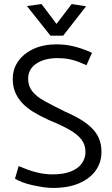

<svg xmlns="http://www.w3.org/2000/svg" viewBox="-20 -915 553 948"><path d="M54 -33Q68 -24 90 -15.5Q112 -7 139 -1Q166 5 192.5 9Q219 13 240 13Q317 13 370.5 -10Q424 -33 452.5 -73Q481 -113 481 -165Q481 -202 469 -230.5Q457 -259 434 -282Q411 -305 378 -325Q345 -345 301 -364Q242 -393 201 -415.5Q160 -438 139.5 -464Q119 -490 119 -526Q119 -574 159.5 -601Q200 -628 264 -628Q298 -628 323.5 -622.5Q349 -617 369.5 -609Q390 -601 407 -593L434 -654Q402 -670 356 -683Q310 -696 260 -696Q193 -696 144.5 -673Q96 -650 69.5 -612Q43 -574 43 -525Q43 -490 54.5 -461Q66 -432 88.5 -407.5Q111 -383 144.5 -362.5Q178 -342 222 -322Q281 -298 321 -275.5Q361 -253 381.5 -227Q402 -201 402 -164Q402 -133 383.5 -107.5Q365 -82 329 -68Q293 -54 239 -54Q208 -54 176 -60.5Q144 -67 117.5 -77Q91 -87 72 -95ZM259 -797 185 -895 113 -885 229 -739H292L405 -884L334 -895Z"/></svg>

Font: Catamaran
Style: Regular
Weight: 400
Designer: Pria Ravichandran
Version: Version 2.000